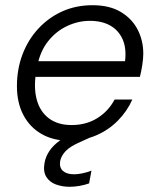

<svg xmlns="http://www.w3.org/2000/svg" viewBox="-20 -528 603 737"><path d="M244 12Q184 12 139 -14Q94 -40 69.5 -87Q45 -134 45 -197Q45 -263 66.5 -319.5Q88 -376 127.5 -418.5Q167 -461 219.5 -484.5Q272 -508 335 -508Q400 -508 443 -482.5Q486 -457 508 -415Q530 -373 530 -322Q530 -303 526 -277.5Q522 -252 517 -233H102L112 -293H460Q466 -343 450.5 -377.5Q435 -412 403 -430Q371 -448 325 -448Q280 -448 237.5 -428Q195 -408 164.5 -369.5Q134 -331 123 -274L118 -247Q109 -189 121.5 -144Q134 -99 168 -73.5Q202 -48 255 -48Q311 -48 353.5 -74.5Q396 -101 420 -146H488Q468 -101 432.5 -65Q397 -29 349.5 -8.5Q302 12 244 12ZM247 189Q219 189 194.5 180Q170 171 157.5 150.5Q145 130 151 97Q155 74 169 52.5Q183 31 210 11Q237 -9 280 -26L339 -50L352 -12L288 17Q249 34 232 52Q215 70 211 90Q207 115 221.5 128Q236 141 264 141Q278 141 295.5 137.5Q313 134 331 127L322 176Q305 182 285.5 185.5Q266 189 247 189Z"/></svg>

Font: DM Sans 24pt Light
Style: Italic
Weight: 300
Italic angle: -10°
Designer: Colophon Foundry, Jonny Pinhorn
Foundry: Colophon Foundry
Version: Version 4.004;gftools[0.9.30]